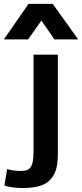

<svg xmlns="http://www.w3.org/2000/svg" viewBox="-64 -779 418 976"><path d="M48.8 176.8Q35.6 176.8 22.9 175.8Q10.3 174.8 -0.5 173.3Q-11.2 171.9 -19.5 170.2Q-27.8 168.5 -32.2 167L-41.5 163.6L-27.8 80.6Q1.5 89.8 42 89.8Q59.6 89.8 70.3 86.7Q81.1 83.5 89.8 73.2Q98.6 63 102.5 43Q106.4 22.9 106.4 -9.8V-501H230V4.4Q230 48.3 221.9 78.6Q213.9 108.9 193.8 131.8Q174.3 155.3 138.7 166Q103 176.8 48.8 176.8ZM-27.8 80.6 -29.3 80.1H-27.8ZM-44.4 -578.6 81.1 -759.3H204.1L333.5 -578.6H212.9L146.5 -674.3L78.6 -578.6Z"/></svg>

Font: Ride
Style: Bold
Weight: 700
Version: Version 3.000